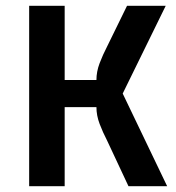

<svg xmlns="http://www.w3.org/2000/svg" viewBox="-20 -645 608 665"><path d="M425 0 351 -158Q336 -187 325 -216Q314 -245 314 -274H188V-368H314Q314 -397 325 -426Q336 -455 351 -484L420 -625H554L405 -321L559 0ZM81 0V-625H204V0Z"/></svg>

Font: Changa ExtraLight Medium
Style: Regular
Weight: 500
Version: Version 3.002; ttfautohint (v1.8.2)